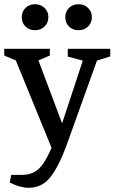

<svg xmlns="http://www.w3.org/2000/svg" viewBox="-29 -722 542 909"><path d="M107 167Q88 167 65 161Q42 155 17 142L24 106H73Q109 106 133.5 92.5Q158 79 177 50.5Q196 22 215 -22L46 -436L-9 -459V-491H207V-459L153 -436L265 -138L363 -435L292 -454V-491H493V-455L430 -435L286 -34Q252 60 212 113.5Q172 167 107 167ZM137 -579Q109 -579 91.5 -596.5Q74 -614 74 -641Q74 -667 91.5 -684.5Q109 -702 137 -702Q164 -702 182 -684.5Q200 -667 200 -641Q200 -614 182 -596.5Q164 -579 137 -579ZM343 -579Q315 -579 297.5 -596.5Q280 -614 280 -641Q280 -667 297.5 -684.5Q315 -702 343 -702Q370 -702 388 -684.5Q406 -667 406 -641Q406 -614 388 -596.5Q370 -579 343 -579Z"/></svg>

Font: Manuale Medium
Style: Regular
Weight: 500
Designer: Eduardo Tunni / Pablo Cosgaya
Foundry: Eduardo Tunni / Pablo Cosgaya
Version: Version 1.002